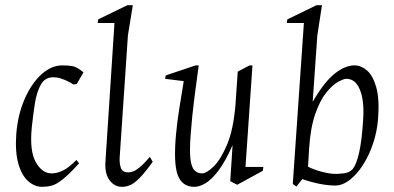

<svg xmlns="http://www.w3.org/2000/svg" viewBox="-20 -713 1526 743"><path d="M143 10Q114 10 89 -12Q64 -34 51 -79.5Q38 -125 43 -195Q49 -269 75 -329Q101 -389 139.5 -424.5Q178 -460 221 -460Q243 -460 260.5 -457Q278 -454 303 -433L277 -388L264 -386Q254 -393 241.5 -399Q229 -405 215 -409.5Q201 -414 186 -414Q154 -414 138 -385.5Q122 -357 115 -312.5Q108 -268 103 -220Q94 -129 118.5 -85.5Q143 -42 180 -42Q200 -42 222.5 -52.5Q245 -63 276 -94L286 -81Q246 -37 221.5 -18Q197 1 179.5 5.5Q162 10 143 10Z M452 10Q423 10 404 -15.5Q385 -41 388 -87L423 -624H358L360 -638L473 -693H494L475 -576L443 -102Q442 -77 448.5 -61.5Q455 -46 476 -46Q485 -46 495 -49.5Q505 -53 520.5 -65.5Q536 -78 560 -106L571 -87Q541 -45 520 -24Q499 -3 483.5 3.5Q468 10 452 10Z M732 10Q685 10 668 -35Q651 -80 661 -192Q666 -245 674 -294Q682 -343 691 -399L619 -408L621 -421L737 -460H749Q741 -403 732 -332.5Q723 -262 718 -194Q713 -130 717 -97.5Q721 -65 733 -53.5Q745 -42 762 -42Q779 -42 806.5 -68.5Q834 -95 858.5 -153Q883 -211 891 -305Q893 -338 895.5 -370.5Q898 -403 900 -436L946 -460H957L930 -67H999L997 -52L898 2L871 -12L880 -151Q852 -88 825.5 -53Q799 -18 775.5 -4Q752 10 732 10Z M1127 9 1113 -1 1156 -624H1090L1092 -638L1205 -693H1226L1208 -576L1190 -319Q1212 -357 1233 -384Q1254 -411 1274.5 -427.5Q1295 -444 1314.5 -452Q1334 -460 1352 -460Q1377 -460 1400 -440.5Q1423 -421 1436 -375.5Q1449 -330 1443 -252Q1439 -203 1423.5 -157Q1408 -111 1384.5 -74.5Q1361 -38 1333 -16.5Q1305 5 1277 5Q1249 5 1214.5 -2Q1180 -9 1150 -20ZM1281 -40Q1290 -40 1311.5 -42.5Q1333 -45 1345 -59Q1359 -76 1369.5 -121.5Q1380 -167 1385 -245Q1389 -298 1382 -334Q1375 -370 1359.5 -389Q1344 -408 1320 -408Q1310 -408 1288 -396Q1266 -384 1242 -354Q1218 -324 1199.5 -270.5Q1181 -217 1176 -135L1172 -68Q1193 -57 1224.5 -48.5Q1256 -40 1281 -40Z"/></svg>

Font: Ancizar Serif Light
Style: Italic
Weight: 300
Italic angle: -4°
Designer: Cesar Puertas, Viviana Monsalve, Julian Moncada, Julian Prieto, Jose Castro, Felipe Aragon, Mariel Hernandez, Sara Alarc
Version: Version 8.100